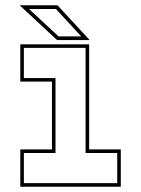

<svg xmlns="http://www.w3.org/2000/svg" viewBox="-20 -708 535 728"><path d="M57 0V-141.5H177V-398.5H57V-540H318V-141.5H438V0ZM70.5 -13.5H424.5V-128H304.5V-526.5H70.5V-412H190.5V-128H70.5ZM320 -556H196.5L54.5 -688H198ZM288 -570 192 -674H90L202 -570Z"/></svg>

Font: Tourney Thin Thin
Style: Regular
Weight: 250
Version: Version 1.015